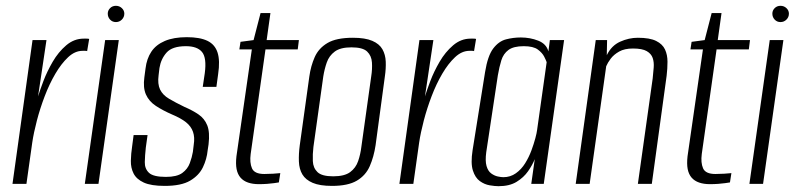

<svg xmlns="http://www.w3.org/2000/svg" viewBox="-20 -633 2739 661"><path d="M23 0 92 -495H140L111 -301Q117 -321 129.5 -354Q142 -387 161.5 -420.5Q181 -454 208 -477Q235 -500 268 -500Q272 -500 278 -500Q284 -500 287 -499L280 -457Q278 -458 273.5 -458Q269 -458 264 -458Q238 -458 214.5 -436Q191 -414 170.5 -379Q150 -344 134 -302Q118 -260 107 -218Q96 -176 91 -142L71 0Z M272 0 342 -495H389L319 0ZM379 -557Q367 -557 359 -565.5Q351 -574 351 -586Q351 -597 359 -605Q367 -613 379 -613Q391 -613 399.5 -605Q408 -597 408 -586Q408 -574 399.5 -565.5Q391 -557 379 -557Z M547 7Q500 7 475 -4.5Q450 -16 440 -35.5Q430 -55 430.5 -79.5Q431 -104 435 -130L440 -168H488L482 -125Q479 -98 478.5 -75Q478 -52 493 -38Q508 -24 551 -24Q589 -24 607.5 -37.5Q626 -51 633.5 -71.5Q641 -92 644 -110L647 -135Q651 -160 644.5 -179Q638 -198 620.5 -212Q603 -226 572 -239Q540 -253 516.5 -268.5Q493 -284 482.5 -307.5Q472 -331 477 -367L481 -397Q485 -431 501 -455Q517 -479 547.5 -492Q578 -505 623 -505Q668 -505 694 -492.5Q720 -480 729 -452Q738 -424 731 -378L725 -334H678L685 -381Q692 -434 675.5 -454Q659 -474 620 -474Q573 -474 553.5 -452Q534 -430 529 -399L526 -374Q522 -344 531 -325Q540 -306 562 -293Q584 -280 615 -265Q643 -253 663.5 -239Q684 -225 693.5 -201.5Q703 -178 698 -136L695 -116Q692 -85 678.5 -57Q665 -29 634.5 -11Q604 7 547 7Z M871 1Q850 1 834 -4.5Q818 -10 808 -21.5Q798 -33 794.5 -51Q791 -69 794 -95L847 -463H804L808 -489L853 -495L877 -588H911L898 -495H1009L1005 -463H894L843 -103Q839 -73 847.5 -53.5Q856 -34 890 -34Q904 -34 920.5 -35Q937 -36 945 -37L940 -5Q934 -4 923.5 -2.5Q913 -1 899.5 0Q886 1 871 1Z M1123 7Q1081 7 1056.5 -3.5Q1032 -14 1021 -32.5Q1010 -51 1009 -77Q1008 -103 1012 -133L1045 -370Q1050 -406 1063.5 -436.5Q1077 -467 1107.5 -485Q1138 -503 1195 -503Q1237 -503 1261.5 -492.5Q1286 -482 1296.5 -463.5Q1307 -445 1308 -421Q1309 -397 1305 -370L1273 -133Q1267 -93 1253 -61Q1239 -29 1208.5 -11Q1178 7 1123 7ZM1127 -26Q1166 -26 1185.5 -40.5Q1205 -55 1213 -78.5Q1221 -102 1224 -127L1258 -370Q1262 -395 1260.5 -418Q1259 -441 1244 -455.5Q1229 -470 1190 -470Q1152 -470 1132.5 -455.5Q1113 -441 1105 -418Q1097 -395 1093 -370L1059 -127Q1056 -102 1057 -78.5Q1058 -55 1073 -40.5Q1088 -26 1127 -26Z M1355 0 1424 -495H1472L1443 -301Q1449 -321 1461.5 -354Q1474 -387 1493.5 -420.5Q1513 -454 1540 -477Q1567 -500 1600 -500Q1604 -500 1610 -500Q1616 -500 1619 -499L1612 -457Q1610 -458 1605.5 -458Q1601 -458 1596 -458Q1570 -458 1546.5 -436Q1523 -414 1502.5 -379Q1482 -344 1466 -302Q1450 -260 1439 -218Q1428 -176 1423 -142L1403 0Z M1696 8Q1684 8 1666 5Q1648 2 1632 -9.5Q1616 -21 1608 -46Q1600 -71 1607 -116L1650 -385Q1659 -441 1678 -466Q1697 -491 1722 -497.5Q1747 -504 1773 -504Q1805 -504 1833 -493Q1861 -482 1868 -456L1873 -495H1922L1852 0H1809L1821 -85Q1813 -65 1798 -43.5Q1783 -22 1758.5 -7Q1734 8 1696 8ZM1713 -23Q1737 -23 1756 -36.5Q1775 -50 1788 -71Q1801 -92 1809.5 -115Q1818 -138 1823 -157Q1828 -176 1829 -185L1862 -419Q1860 -425 1853.5 -438Q1847 -451 1831.5 -462.5Q1816 -474 1783 -474Q1748 -474 1730.5 -461Q1713 -448 1706 -425.5Q1699 -403 1694 -374L1654 -109Q1650 -79 1655 -61.5Q1660 -44 1671 -36Q1682 -28 1693.5 -25.5Q1705 -23 1713 -23Z M1962 0 2031 -495H2070L2069 -443Q2085 -476 2115 -489.5Q2145 -503 2176 -503Q2217 -503 2239 -492Q2261 -481 2269.5 -462.5Q2278 -444 2278 -420.5Q2278 -397 2275 -372L2224 0H2176L2227 -363Q2229 -382 2230.5 -400.5Q2232 -419 2227 -433.5Q2222 -448 2206.5 -457Q2191 -466 2159 -466Q2130 -466 2111.5 -455.5Q2093 -445 2082.5 -431Q2072 -417 2067 -405L2010 0Z M2424 1Q2403 1 2387 -4.5Q2371 -10 2361 -21.5Q2351 -33 2347.5 -51Q2344 -69 2347 -95L2400 -463H2357L2361 -489L2406 -495L2430 -588H2464L2451 -495H2562L2558 -463H2447L2396 -103Q2392 -73 2400.5 -53.5Q2409 -34 2443 -34Q2457 -34 2473.5 -35Q2490 -36 2498 -37L2493 -5Q2487 -4 2476.5 -2.5Q2466 -1 2452.5 0Q2439 1 2424 1Z M2560 0 2630 -495H2677L2607 0ZM2667 -557Q2655 -557 2647 -565.5Q2639 -574 2639 -586Q2639 -597 2647 -605Q2655 -613 2667 -613Q2679 -613 2687.5 -605Q2696 -597 2696 -586Q2696 -574 2687.5 -565.5Q2679 -557 2667 -557Z"/></svg>

Font: Alumni Sans Thin Light
Style: Italic
Weight: 300
Italic angle: -8°
Version: Version 1.016